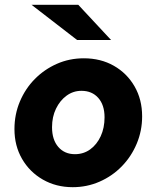

<svg xmlns="http://www.w3.org/2000/svg" viewBox="-20 -767 650 797"><path d="M282 10Q213 10 158 -21.5Q103 -53 71.5 -107.5Q40 -162 40 -231Q40 -292 62.5 -345.5Q85 -399 124.5 -439Q164 -479 216 -502Q268 -525 328 -525Q398 -525 452.5 -494Q507 -463 538.5 -408.5Q570 -354 570 -284Q570 -224 547.5 -170.5Q525 -117 485.5 -76.5Q446 -36 393.5 -13Q341 10 282 10ZM291 -127Q327 -127 354.5 -147Q382 -167 398 -201.5Q414 -236 414 -280Q414 -331 388 -360.5Q362 -390 318 -390Q284 -390 256.5 -370Q229 -350 212.5 -316Q196 -282 196 -239Q196 -187 222 -157Q248 -127 291 -127ZM300 -601 111 -747H305L441 -601Z"/></svg>

Font: Red Hat Text
Style: Italic
Weight: 300
Italic angle: -12°
Designer: Pentagram, MCKL
Foundry: Pentagram, MCKL
Version: Version 1.023